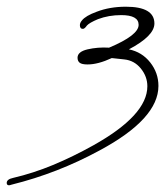

<svg xmlns="http://www.w3.org/2000/svg" viewBox="-96 -455 498 572"><path d="M-69 97Q-76 97 -76 90Q-76 79 -57 75Q3 61 62 36.5Q121 12 182 -22Q343 -112 343 -198Q343 -227 323.5 -251Q304 -275 274 -278L237 -282Q196 -263 165 -263Q148 -263 141.5 -268Q135 -273 135 -283Q135 -301 165 -308Q195 -315 229 -313Q317 -350 317 -381Q317 -410 265 -410Q228 -410 196 -398Q170 -387 163 -379Q156 -369 151 -369Q142 -369 142 -380Q142 -387 148 -394Q159 -408 192 -420Q231 -435 279 -435Q364 -435 364 -385Q364 -348 288 -308Q327 -300 351.5 -269Q376 -238 376 -199Q376 -101 201 -7Q76 61 -61 95Q-67 97 -69 97Z"/></svg>

Font: Whisper
Style: Regular
Weight: 400
Designer: Robert E. Leuschke
Foundry: Robert E. Leuschke
Version: Version 1.010; ttfautohint (v1.8.4.7-5d5b)